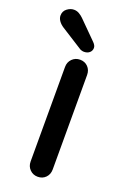

<svg xmlns="http://www.w3.org/2000/svg" viewBox="-170 -769 540 817"><g transform="rotate(20 100.0 -360.5)"><path d="M164 -51Q164 -29 150 -14.5Q136 0 114 0Q93 0 78.5 -14.5Q64 -29 64 -51V-479Q64 -501 78.5 -515.5Q93 -530 114 -530Q136 -530 150 -515.5Q164 -501 164 -479ZM117 -567Q112 -567 105.5 -569Q99 -571 94 -575L1 -634Q-13 -643 -21 -654.5Q-29 -666 -29 -678Q-29 -698 -14 -709.5Q1 -721 17 -721Q30 -721 41 -714.5Q52 -708 60 -700L140 -620Q152 -608 152 -597Q152 -584 142.5 -575.5Q133 -567 117 -567Z"/></g></svg>

Font: Quicksand SemiBold
Style: Regular
Weight: 600
Designer: Andrew Paglinawan
Foundry: Andrew Paglinawan
Version: Version 3.004